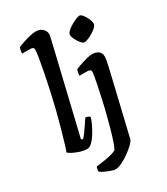

<svg xmlns="http://www.w3.org/2000/svg" viewBox="-239 -902 1046 1204"><g transform="rotate(-30 283.5 -300.0)"><path d="M141 0Q117 0 89.5 -8.5Q62 -17 41.5 -28Q21 -39 15 -46Q22 -64 34.5 -105.5Q47 -147 61.5 -199Q76 -251 89 -302Q103 -358 117 -421Q131 -484 142.5 -542.5Q154 -601 161 -644Q168 -687 168 -703Q168 -714 160.5 -718Q153 -722 141 -722H84Q84 -733 86.5 -745Q89 -757 92 -764Q107 -771 132 -779.5Q157 -788 183 -794Q209 -800 228 -800Q256 -800 274.5 -782.5Q293 -765 293 -741Q293 -738 288.5 -718Q284 -698 279 -677L135 -73L146 -66Q157 -76 171.5 -96Q186 -116 201 -138.5Q216 -161 227 -177Q236 -177 245.5 -172.5Q255 -168 258 -163Q252 -142 239 -114.5Q226 -87 209.5 -60.5Q193 -34 175 -17Q157 0 141 0ZM229 200Q220 200 198.5 192.5Q177 185 156.5 175Q136 165 129 158Q129 150 131.5 138.5Q134 127 136 125Q171 121 213.5 113.5Q256 106 282 93Q290 81 302.5 45Q315 9 330 -45Q345 -99 361 -164Q369 -201 378 -240.5Q387 -280 394 -314.5Q401 -349 405 -372.5Q409 -396 409 -402Q409 -414 401 -418Q393 -422 379 -422H326Q326 -434 329 -445.5Q332 -457 334 -464Q349 -471 373.5 -479.5Q398 -488 422 -494Q446 -500 459 -500Q489 -500 506.5 -486.5Q524 -473 524 -448Q524 -437 520.5 -417Q517 -397 510 -368L402 87Q397 97 377.5 116Q358 135 331 154Q304 173 276.5 186.5Q249 200 229 200ZM460 -588Q449 -588 435.5 -603.5Q422 -619 412 -639.5Q402 -660 402 -674Q402 -684 415 -697Q428 -710 447.5 -721.5Q467 -733 485 -741Q503 -749 513 -749Q524 -749 536.5 -733Q549 -717 558 -696.5Q567 -676 567 -662Q567 -650 554.5 -637.5Q542 -625 523.5 -613.5Q505 -602 487.5 -595Q470 -588 460 -588Z"/></g></svg>

Font: Texturina
Style: Bold Italic
Weight: 700
Italic angle: -11°
Designer: Guillermo Torres Carreño
Foundry: Omnibus-Type
Version: Version 1.002; ttfautohint (v1.8.3)